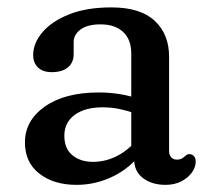

<svg xmlns="http://www.w3.org/2000/svg" viewBox="-20 -500 585 532"><path d="M351.7 -58.8V-77.2L343.7 -88.8V-351.5Q343.7 -390.6 321.1 -411.5Q298.6 -432.5 258.6 -432.5Q222.5 -432.5 203.3 -418.3Q184.1 -404.1 184.1 -383.7V-350.3Q184.1 -326.3 168.1 -313.2Q152.1 -300.1 123.5 -300.1Q98.7 -300.1 85.3 -313Q71.9 -326 71.9 -347.3Q71.9 -380 97.3 -410.3Q122.7 -440.6 171.2 -460.1Q219.7 -479.5 288.6 -479.5Q369.1 -479.5 408.8 -442.3Q448.5 -405 448.5 -343.1V-81.6Q448.5 -70.8 454.3 -64.3Q460 -57.7 470.2 -57.7Q477.7 -57.7 482.3 -60Q486.8 -62.2 490.1 -65.1Q493.5 -68.1 496.7 -70.6Q499.9 -73 504.2 -73Q512.3 -73 517.3 -67.5Q522.3 -62 522.3 -52.4Q522.3 -37 511.8 -22.1Q501.2 -7.2 482.4 2.5Q463.6 12.2 438.5 12.2Q401.1 12.2 376.4 -6.4Q351.7 -24.9 351.7 -58.8ZM49.1 -105.3Q49.1 -166 104.4 -204.9Q159.8 -243.8 253.8 -243.8Q284.6 -243.8 313.7 -238.9Q342.7 -234 363.9 -226L354.3 -185.8Q334.1 -193.1 311.8 -197.8Q289.5 -202.6 264 -202.6Q215.5 -202.6 186.9 -181.6Q158.3 -160.6 158.3 -123.9Q158.3 -87.9 180.9 -69.7Q203.5 -51.5 237.3 -51.5Q273.4 -51.5 306 -68.7Q338.6 -85.8 362.3 -116.9L374.7 -80.7Q343.6 -36.2 294.8 -12Q246 12.2 192.1 12.2Q128.9 12.2 89 -18.9Q49.1 -50 49.1 -105.3Z"/></svg>

Font: Fraunces SuperSoft Wonky
Style: Regular
Weight: 900
Version: Version 1.000;[b76b70a41]